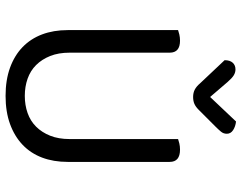

<svg xmlns="http://www.w3.org/2000/svg" viewBox="-109 -745 867 689"><g transform="rotate(90 324.5 -400.5)"><path d="M561 -210Q561 -159 545.5 -118Q530 -77 499.5 -48Q469 -19 425 -3Q381 13 324 13Q267 13 223 -3Q179 -19 149 -48Q119 -77 103.5 -118Q88 -159 88 -210V-606Q93 -608 103.5 -610.5Q114 -613 126 -613Q169 -613 169 -576V-217Q169 -177 181 -147Q193 -117 213.5 -96.5Q234 -76 262.5 -66Q291 -56 324 -56Q357 -56 385.5 -66Q414 -76 434.5 -96.5Q455 -117 467 -147Q479 -177 479 -217V-606Q484 -608 494.5 -610.5Q505 -613 517 -613Q561 -613 561 -576ZM416 -814Q434 -812 447 -803.5Q460 -795 460 -781Q460 -769 452.5 -760Q445 -751 434 -740L374 -680Q363 -669 352.5 -664.5Q342 -660 328 -660Q313 -660 301.5 -666Q290 -672 279 -685L196 -773Q196 -792 205 -802Q214 -812 229 -812Q240 -812 250 -806Q260 -800 274 -784L328 -721Z"/></g></svg>

Font: Baloo Chettan 2
Style: Regular
Weight: 400
Designer: Maithili Shingre, Unnati Kotecha and Ek Type
Foundry: Ek Type
Version: Version 1.640;hotconv 1.0.111;makeotfexe 2.5.65597; ttfautoh